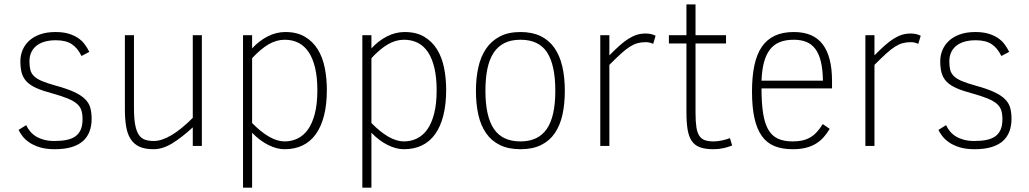

<svg xmlns="http://www.w3.org/2000/svg" viewBox="-20 -675 4761 888"><path d="M403.8 -125Q403.8 -92.8 394 -66.9Q384.3 -41 363.8 -22.7Q343.3 -4.4 310.8 5.4Q278.3 15.1 232.9 15.1Q192.9 15.1 163.8 6.1Q134.8 -2.9 115 -16.6Q95.2 -30.3 83.5 -45.9Q71.8 -61.5 65.9 -74.2L101.1 -96.2Q108.4 -80.6 119.6 -67.1Q130.9 -53.7 146.7 -43.9Q162.6 -34.2 183.6 -28.6Q204.6 -22.9 231.9 -22.9Q263.2 -22.9 287.6 -27.8Q312 -32.7 328.4 -44.2Q344.7 -55.7 353.3 -75.2Q361.8 -94.7 361.8 -124Q361.8 -147.5 356.4 -164.6Q351.1 -181.6 335.7 -195.1Q320.3 -208.5 292.7 -219.7Q265.1 -231 221.2 -243.2Q177.2 -254.9 148.7 -267.6Q120.1 -280.3 103.8 -297.1Q87.4 -314 80.8 -336.7Q74.2 -359.4 74.2 -392.1Q74.2 -417.5 83.7 -441.7Q93.3 -465.8 113 -484.9Q132.8 -503.9 163.6 -515.4Q194.3 -526.9 236.8 -526.9Q271.5 -526.9 296.9 -519.3Q322.3 -511.7 340.8 -499.3Q359.4 -486.8 371.8 -470Q384.3 -453.1 393.1 -435.1L356.9 -416Q338.4 -454.1 311 -471.4Q283.7 -488.8 238.8 -488.8Q207.5 -488.8 184.6 -481.7Q161.6 -474.6 146.5 -461.7Q131.3 -448.7 123.8 -430.9Q116.2 -413.1 116.2 -391.1Q116.2 -368.2 120.4 -351.8Q124.5 -335.4 137.2 -323Q149.9 -310.5 173.3 -300.5Q196.8 -290.5 234.9 -279.8Q289.1 -265.1 322 -250Q355 -234.9 373.3 -216.8Q391.6 -198.7 397.7 -176.5Q403.8 -154.3 403.8 -125Z M871.6 0V-85.9Q821.3 -39.6 776.9 -12.2Q732.4 15.1 689.9 15.1Q649.4 15.1 623.8 2.9Q598.1 -9.3 583.5 -33Q568.8 -56.6 563.2 -91.1Q557.6 -125.5 557.6 -169.9V-512.2H599.6V-176.8Q599.6 -128.9 605 -99.1Q610.4 -69.3 621.6 -52.2Q632.8 -35.2 650.1 -29.1Q667.5 -22.9 690.9 -22.9Q764.6 -22.9 871.6 -129.9V-512.2H913.6V0Z M1491.7 -259.8Q1491.7 -192.4 1478.8 -141.1Q1465.8 -89.8 1440.9 -54.9Q1416 -20 1379.6 -2.4Q1343.3 15.1 1295.9 15.1Q1260.7 15.1 1221.7 -4.2Q1182.6 -23.4 1146 -61V192.9H1104V-512.2H1146V-451.2Q1177.7 -485.8 1217.3 -506.3Q1256.8 -526.9 1299.8 -526.9Q1353.5 -526.9 1390.1 -505.1Q1426.8 -483.4 1449.5 -446.8Q1472.2 -410.2 1481.9 -361.8Q1491.7 -313.5 1491.7 -259.8ZM1447.8 -257.8Q1447.8 -317.4 1437.3 -361.3Q1426.8 -405.3 1407.5 -434.1Q1388.2 -462.9 1360.1 -477.1Q1332 -491.2 1296.9 -491.2Q1258.3 -491.2 1221.7 -469.7Q1185.1 -448.2 1146 -405.8V-106Q1186.5 -64.5 1224.6 -42.7Q1262.7 -21 1295.9 -21Q1328.6 -21 1356.4 -34.4Q1384.3 -47.9 1404.5 -76.4Q1424.8 -105 1436.3 -149.9Q1447.8 -194.8 1447.8 -257.8Z M2043.5 -259.8Q2043.5 -192.4 2030.5 -141.1Q2017.6 -89.8 1992.7 -54.9Q1967.8 -20 1931.4 -2.4Q1895 15.1 1847.7 15.1Q1812.5 15.1 1773.4 -4.2Q1734.4 -23.4 1697.8 -61V192.9H1655.8V-512.2H1697.8V-451.2Q1729.5 -485.8 1769 -506.3Q1808.6 -526.9 1851.6 -526.9Q1905.3 -526.9 1941.9 -505.1Q1978.5 -483.4 2001.2 -446.8Q2023.9 -410.2 2033.7 -361.8Q2043.5 -313.5 2043.5 -259.8ZM1999.5 -257.8Q1999.5 -317.4 1989 -361.3Q1978.5 -405.3 1959.2 -434.1Q1939.9 -462.9 1911.9 -477.1Q1883.8 -491.2 1848.6 -491.2Q1810.1 -491.2 1773.4 -469.7Q1736.8 -448.2 1697.8 -405.8V-106Q1738.3 -64.5 1776.4 -42.7Q1814.5 -21 1847.7 -21Q1880.4 -21 1908.2 -34.4Q1936 -47.9 1956.3 -76.4Q1976.6 -105 1988 -149.9Q1999.5 -194.8 1999.5 -257.8Z M2592.3 -254.9Q2592.3 -193.8 2581.3 -144.3Q2570.3 -94.7 2545.9 -59.1Q2521.5 -23.4 2482.4 -4.2Q2443.4 15.1 2387.2 15.1Q2331.5 15.1 2292.2 -4.2Q2252.9 -23.4 2228.3 -58.8Q2203.6 -94.2 2192.4 -144Q2181.2 -193.8 2181.2 -254.9Q2181.2 -313 2192.1 -362.8Q2203.1 -412.6 2227.5 -449Q2252 -485.4 2291.3 -506.1Q2330.6 -526.9 2387.2 -526.9Q2441.4 -526.9 2480.2 -508.1Q2519 -489.3 2543.9 -453.9Q2568.8 -418.5 2580.6 -368.2Q2592.3 -317.9 2592.3 -254.9ZM2548.3 -254.9Q2548.3 -374 2510.3 -432.6Q2472.2 -491.2 2387.2 -491.2Q2343.8 -491.2 2313 -475.8Q2282.2 -460.4 2262.7 -430.4Q2243.2 -400.4 2234.1 -356.4Q2225.1 -312.5 2225.1 -254.9Q2225.1 -136.7 2264.2 -78.9Q2303.2 -21 2387.2 -21Q2468.8 -21 2508.5 -78.1Q2548.3 -135.3 2548.3 -254.9Z M3001 -472.2Q2990.7 -476.6 2983.4 -478.3Q2976.1 -480 2966.3 -480Q2945.8 -480 2928.7 -475.3Q2911.6 -470.7 2893.1 -459Q2874.5 -447.3 2852.1 -426.8Q2829.6 -406.2 2798.3 -375V0H2756.3V-512.2H2798.3V-418.9Q2824.7 -445.8 2846.2 -464.8Q2867.7 -483.9 2887.2 -496.1Q2906.7 -508.3 2925.8 -514.2Q2944.8 -520 2966.3 -520Q2979 -520 2990 -517.6Q3001 -515.1 3012.2 -509.8Z M3366.2 -2Q3349.1 4.9 3326.9 10Q3304.7 15.1 3279.8 15.1Q3242.2 15.1 3218 6.3Q3193.8 -2.4 3179.9 -22.2Q3166 -42 3160.4 -74.5Q3154.8 -106.9 3154.8 -154.8V-474.1H3073.7V-512.2H3154.8V-654.8H3196.8V-512.2H3337.9V-474.1H3196.8V-153.8Q3196.8 -113.3 3200.7 -87.4Q3204.6 -61.5 3214.4 -46.9Q3224.1 -32.2 3240.2 -26.6Q3256.3 -21 3280.8 -21Q3289.6 -21 3299.8 -22.2Q3310.1 -23.4 3320.1 -25.6Q3330.1 -27.8 3339.4 -30.5Q3348.6 -33.2 3356 -36.1Z M3502 -266.1Q3502 -197.3 3509.5 -150.1Q3517.1 -103 3533.9 -74.5Q3550.8 -45.9 3578.4 -33.4Q3606 -21 3646 -21Q3669.4 -21 3688.7 -24.9Q3708 -28.8 3724.9 -38.1Q3741.7 -47.4 3756.3 -62.7Q3771 -78.1 3785.2 -101.1L3817.4 -79.1Q3804.2 -57.1 3788.8 -39.8Q3773.4 -22.5 3753.2 -10.3Q3732.9 2 3706.8 8.5Q3680.7 15.1 3646 15.1Q3598.1 15.1 3562.7 1Q3527.3 -13.2 3504.2 -44.9Q3481 -76.7 3469.5 -127.7Q3458 -178.7 3458 -252Q3458 -320.8 3469 -372.6Q3480 -424.3 3503.4 -458.5Q3526.9 -492.7 3563.5 -509.8Q3600.1 -526.9 3651.4 -526.9Q3742.2 -526.9 3785.2 -469.7Q3828.1 -412.6 3828.1 -300.8V-266.1ZM3786.1 -301.8Q3785.2 -354.5 3776.4 -390.6Q3767.6 -426.8 3750.7 -449Q3733.9 -471.2 3709 -481.2Q3684.1 -491.2 3651.4 -491.2Q3613.3 -491.2 3585.9 -480Q3558.6 -468.8 3540.8 -445.6Q3522.9 -422.4 3513.4 -386.7Q3503.9 -351.1 3502 -301.8Z M4227.1 -472.2Q4216.8 -476.6 4209.5 -478.3Q4202.1 -480 4192.4 -480Q4171.9 -480 4154.8 -475.3Q4137.7 -470.7 4119.1 -459Q4100.6 -447.3 4078.1 -426.8Q4055.7 -406.2 4024.4 -375V0H3982.4V-512.2H4024.4V-418.9Q4050.8 -445.8 4072.3 -464.8Q4093.8 -483.9 4113.3 -496.1Q4132.8 -508.3 4151.9 -514.2Q4170.9 -520 4192.4 -520Q4205.1 -520 4216.1 -517.6Q4227.1 -515.1 4238.3 -509.8Z M4658.2 -125Q4658.2 -92.8 4648.4 -66.9Q4638.7 -41 4618.2 -22.7Q4597.7 -4.4 4565.2 5.4Q4532.7 15.1 4487.3 15.1Q4447.3 15.1 4418.2 6.1Q4389.2 -2.9 4369.4 -16.6Q4349.6 -30.3 4337.9 -45.9Q4326.2 -61.5 4320.3 -74.2L4355.5 -96.2Q4362.8 -80.6 4374 -67.1Q4385.3 -53.7 4401.1 -43.9Q4417 -34.2 4438 -28.6Q4459 -22.9 4486.3 -22.9Q4517.6 -22.9 4542 -27.8Q4566.4 -32.7 4582.8 -44.2Q4599.1 -55.7 4607.7 -75.2Q4616.2 -94.7 4616.2 -124Q4616.2 -147.5 4610.8 -164.6Q4605.5 -181.6 4590.1 -195.1Q4574.7 -208.5 4547.1 -219.7Q4519.5 -231 4475.6 -243.2Q4431.6 -254.9 4403.1 -267.6Q4374.5 -280.3 4358.2 -297.1Q4341.8 -314 4335.2 -336.7Q4328.6 -359.4 4328.6 -392.1Q4328.6 -417.5 4338.1 -441.7Q4347.7 -465.8 4367.4 -484.9Q4387.2 -503.9 4418 -515.4Q4448.7 -526.9 4491.2 -526.9Q4525.9 -526.9 4551.3 -519.3Q4576.7 -511.7 4595.2 -499.3Q4613.8 -486.8 4626.2 -470Q4638.7 -453.1 4647.5 -435.1L4611.3 -416Q4592.8 -454.1 4565.4 -471.4Q4538.1 -488.8 4493.2 -488.8Q4461.9 -488.8 4439 -481.7Q4416 -474.6 4400.9 -461.7Q4385.7 -448.7 4378.2 -430.9Q4370.6 -413.1 4370.6 -391.1Q4370.6 -368.2 4374.8 -351.8Q4378.9 -335.4 4391.6 -323Q4404.3 -310.5 4427.7 -300.5Q4451.2 -290.5 4489.3 -279.8Q4543.5 -265.1 4576.4 -250Q4609.4 -234.9 4627.7 -216.8Q4646 -198.7 4652.1 -176.5Q4658.2 -154.3 4658.2 -125Z"/></svg>

Font: Clear Sans Thin
Style: Regular
Weight: 250
Foundry: Intel Corporation
Version: Version 1.00